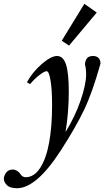

<svg xmlns="http://www.w3.org/2000/svg" viewBox="-103 -743 543 999"><path d="M256.3 -505.9 218.3 -531.2 335.9 -723.1 400.4 -677.7ZM-14.2 236.3Q-51.3 236.3 -67.1 220.2Q-83 204.1 -83 187.5Q-83 171.4 -71 155.3Q-59.1 139.2 -37.1 139.2Q-25.4 139.2 -14.2 146Q-2.9 152.8 2.4 161.6Q13.7 179.2 29.8 179.2Q74.7 179.2 106.2 130.4Q137.7 81.5 152.8 -2Q168 -85.4 168 -195.8Q168 -272.9 160.2 -322.8Q152.3 -372.6 139.2 -372.6Q128.9 -372.6 104 -354Q79.1 -335.4 53.2 -305.2L37.1 -315.4Q67.4 -369.6 115.2 -410.6Q163.1 -451.7 193.8 -451.7Q225.6 -451.7 240.2 -408Q254.9 -364.3 254.9 -267.1Q254.9 -157.2 237.8 -55.7Q289.1 -139.2 317.1 -222.2Q345.2 -305.2 345.2 -356.9Q345.2 -383.8 338.9 -409.2Q341.3 -431.2 351.1 -441.4Q360.8 -451.7 381.3 -451.7Q399.4 -451.7 409.7 -441.4Q419.9 -431.2 419.9 -412.1Q377.4 -260.7 334.2 -170.7Q291 -80.6 214.8 37.6Q86.9 236.3 -14.2 236.3Z"/></svg>

Font: Elstob 10pt SemiBold
Style: Italic
Weight: 600
Italic angle: -20°
Designer: Peter S. Baker
Version: Version 1.015